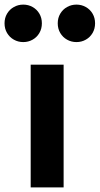

<svg xmlns="http://www.w3.org/2000/svg" viewBox="-35 -809 431 829"><path d="M239.7 -529.9V0H97.5V-529.9ZM-15.4 -708.3Q-15.4 -731.7 -4.5 -750Q6.4 -768.4 24.9 -778.7Q43.4 -789.1 65.4 -789.1Q87.4 -789.1 105.8 -778.7Q124.2 -768.4 135 -750.1Q145.8 -731.7 145.8 -708.3Q145.8 -684.9 135 -666.5Q124.2 -648 105.8 -637.7Q87.4 -627.3 65.4 -627.3Q43.4 -627.3 24.9 -637.7Q6.4 -648 -4.5 -666.5Q-15.4 -684.9 -15.4 -708.3ZM214.3 -708.3Q214.3 -731.7 225.2 -750Q236.1 -768.4 254.6 -778.7Q273.1 -789.1 295.1 -789.1Q317.1 -789.1 335.5 -778.7Q353.9 -768.4 364.7 -750.1Q375.5 -731.7 375.5 -708.3Q375.5 -684.9 364.7 -666.5Q353.9 -648 335.5 -637.7Q317.1 -627.3 295.1 -627.3Q273.1 -627.3 254.6 -637.7Q236.1 -648 225.2 -666.5Q214.3 -684.9 214.3 -708.3Z"/></svg>

Font: Wand UI Pro
Style: Regular
Weight: 400
Designer: Andreas Faust
Version: Version 1.003;FEAKit 1.0